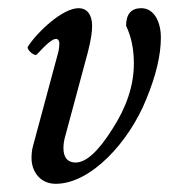

<svg xmlns="http://www.w3.org/2000/svg" viewBox="-20 -436 413 469"><path d="M116 13C202 13 295 -89 337 -193C361 -251 373 -301 373 -345C373 -378 359 -416 325 -416C300 -416 288 -401 288 -373C301 -346 307 -315 307 -281C307 -227 289 -174 254 -120C220 -66 190 -39 165 -39C143 -39 135 -54 135 -74C135 -82 136 -92 139 -102L195 -310C203 -342 205 -359 205 -373C205 -401 192 -416 172 -416C133 -416 72 -359 48 -322C44 -315 65 -297 70 -303C94 -329 108 -341 117 -341C122 -341 125 -336 125 -330C125 -323 124 -317 123 -311L60 -77C58 -69 57 -60 57 -50C57 -16 79 13 116 13Z"/></svg>

Font: Junicode Two Beta SemiCondensed Medium
Style: Italic
Weight: 500
Width: 4
Italic angle: -10°
Version: Version 1.063